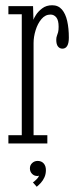

<svg xmlns="http://www.w3.org/2000/svg" viewBox="-20 -547 299 732"><path d="M12 0V-31.5H63V-492.5H12V-523.5H106L107.5 -471.5Q108.5 -476.5 117 -490Q125.5 -503.5 141 -515.2Q156.5 -527 179 -527Q202 -527 216 -510.8Q230 -494.5 236.2 -466.8Q242.5 -439 242.5 -403.5Q242.5 -382.5 236.2 -372Q230 -361.5 218 -361.5Q207.5 -361.5 201 -369.8Q194.5 -378 194.5 -395Q194.5 -404.5 197 -410.5Q199.5 -416.5 201.5 -424.2Q203.5 -432 203.5 -445Q203.5 -469.5 194.8 -480.5Q186 -491.5 172.5 -491.5Q152.5 -491.5 138 -474.2Q123.5 -457 115.8 -431.8Q108 -406.5 108 -383V-31.5H160.5V0ZM120 165 105.5 148.5Q110.5 145.5 119.2 136.8Q128 128 128.5 122Q127.5 124 122.5 124Q110 124 102 115.5Q94 107 94 95Q94 82.5 102.8 74.5Q111.5 66.5 123.5 66.5Q138 66.5 146.5 76Q155 85.5 155 101.5Q155 116.5 149.5 128.8Q144 141 135.8 150Q127.5 159 120 165Z"/></svg>

Font: Imbue Thin 10pt ExtraLight
Style: Regular
Weight: 250
Version: Version 1.102